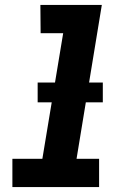

<svg xmlns="http://www.w3.org/2000/svg" viewBox="-20 -755 540 775"><path d="M30 0V-114H151L235 -621H144L143 -735H391L289 -114H380V0ZM395 -342H132V-422H395Z"/></svg>

Font: Iosevka Term Curly Hv Obl
Style: Regular
Weight: 900
Italic angle: -9°
Designer: Belleve Invis
Foundry: Belleve Invis
Version: Version 32.3.0